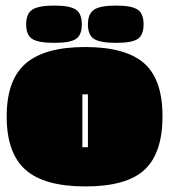

<svg xmlns="http://www.w3.org/2000/svg" viewBox="-20 -660 608 690"><path d="M4 -241.5Q4 -373 72.5 -432Q141 -491 286 -491Q431 -491 497.5 -433Q564 -375 564 -242.5Q564 -110 499.5 -50Q435 10 287 10Q139 10 71.5 -50Q4 -110 4 -241.5ZM397 -506Q340 -506 318 -520Q296 -534 296 -572.5Q296 -611 318.5 -625.5Q341 -640 397 -640Q453 -640 474.5 -625.5Q496 -611 496 -572.5Q496 -534 475 -520Q454 -506 397 -506ZM175 -506Q118 -506 96 -520Q74 -534 74 -572.5Q74 -611 96.5 -625.5Q119 -640 175 -640Q231 -640 252.5 -625.5Q274 -611 274 -572.5Q274 -534 253 -520Q232 -506 175 -506ZM296 -131V-321H276V-131Z"/></svg>

Font: Passion One Black
Style: Regular
Weight: 900
Designer: Alejandro Lo Celso
Foundry: Fontstage
Version: Version 1.002